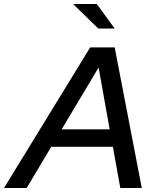

<svg xmlns="http://www.w3.org/2000/svg" viewBox="-73 -936 780 956"><path d="M-53 0 376 -700H498L633 0H526L489 -205H182L60 0ZM234 -292H473L418 -600ZM409 -916 498 -794H416L291 -916Z"/></svg>

Font: Red Hat Display Medium
Style: Italic
Weight: 500
Italic angle: -12°
Designer: Pentagram / MCKL
Foundry: Pentagram / MCKL
Version: Version 1.003; Red Hat Display Medium Italic